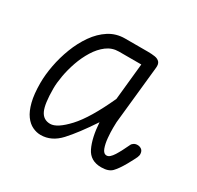

<svg xmlns="http://www.w3.org/2000/svg" viewBox="-124 -686 865 841"><g transform="rotate(30 309.0 -265.5)"><path d="M464 -496.5 433.5 -205Q433 -200 432.8 -177Q432.5 -154 435 -126Q437.5 -98 445.2 -77.2Q453 -56.5 468.5 -56.5Q476.5 -56.5 484.5 -63.5Q492.5 -70.5 500.8 -83.5Q509 -96.5 518 -114L536 -150.5Q537.5 -154 545 -159.2Q552.5 -164.5 563.5 -164.5Q575 -164.5 583.8 -158Q592.5 -151.5 593.5 -137.5Q594.5 -129.5 589.8 -118.5Q585 -107.5 566 -73Q544.5 -35 527.2 -17.5Q510 0 473.5 0Q418 0 396 -45.8Q374 -91.5 369 -167.5Q313 -83 270.2 -36.5Q227.5 10 173 10Q152 10 131.5 0.2Q111 -9.5 94.5 -32Q78 -54.5 68.2 -92.8Q58.5 -131 58.5 -187.5Q58.5 -228.5 67.5 -276.5Q76.5 -324.5 94.5 -371.2Q112.5 -418 139.5 -456.5Q166.5 -495 202.2 -518Q238 -541 283 -541H397.5Q418 -541 433.8 -538.5Q449.5 -536 458 -526.5Q466.5 -517 464 -496.5ZM120 -195Q120 -116.5 135 -84.8Q150 -53 185 -53Q219.5 -53 271.8 -109.5Q324 -166 382 -293L401 -478H288Q254 -478 227 -457.8Q200 -437.5 179.8 -404.8Q159.5 -372 146.2 -334Q133 -296 126.5 -259.2Q120 -222.5 120 -195Z"/></g></svg>

Font: Edu NSW ACT Hand Pre
Style: Regular
Weight: 400
Designer: Tina and Corey Anderson, Eben Sorkin, Mirko Velimirovic
Foundry: Sorkin Type Co.
Version: Version 2.000